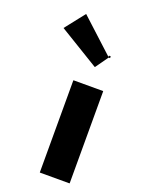

<svg xmlns="http://www.w3.org/2000/svg" viewBox="-159 -914 728 991"><g transform="rotate(20 205.0 -418.5)"><path d="M320 -675 136 -844 51 -736 271 -602 273 -603 322 -672H330V-682H320ZM191 6 192 7H354L355 6V-499L354 -500H192L191 -499Z"/></g></svg>

Font: Hussar Woodtype
Style: SeBd
Weight: 900
Foundry: Cannot Into Space Fonts
Version: Version 1.07